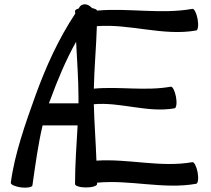

<svg xmlns="http://www.w3.org/2000/svg" viewBox="-20 -851 976 888"><path d="M130 6C143 -85 156 -182 177 -271H339C334 -181 327 -90 327 0C327 9 350 16 378 16C406 16 429 9 429 0C429 -2 429 -4 429 -6C581 -21 736 26 887 -1C896 -2 899 -26 894 -54C889 -81 878 -102 870 -101C723 -75 574 -118 426 -108C423 -195 416 -282 414 -369C538 -380 663 -328 787 -350C796 -351 799 -375 794 -403C789 -430 778 -452 770 -450C652 -429 532 -452 414 -441C416 -537 425 -634 428 -730C581 -742 735 -683 887 -710C896 -711 899 -735 894 -763C889 -790 878 -812 870 -810C724 -784 575 -815 429 -802C429 -806 419 -811 405 -814C402 -817 399 -821 395 -823C379 -835 358 -833 349 -820C347 -817 345 -814 343 -811C333 -809 327 -804 327 -800C327 -796 328 -792 328 -788C251 -672 193 -544 145 -412C97 -279 47 -137 30 -6C29 3 50 12 78 16C106 19 129 15 130 6ZM212 -388C246 -481 284 -572 332 -658C336 -572 343 -486 343 -400C343 -391 343 -382 343 -373H206C208 -378 210 -383 212 -388Z"/></svg>

Font: Nupuram Medium
Style: Regular
Weight: 500
Designer: Santhosh Thottingal (santhosh.thottingal@gmail.com)
Foundry: SMC
Version: Version 1.000